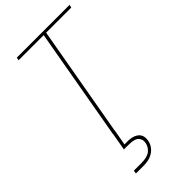

<svg xmlns="http://www.w3.org/2000/svg" viewBox="-290 -778 1107 1107"><g transform="rotate(-45 263.5 -225.0)"><path d="M93 -686 97 -704H527L523 -686H318L197 0H177L298 -686ZM199 -7 182 89Q214 87 236.5 91.5Q259 96 273 106.5Q287 117 292 132.5Q297 148 294 168Q290 193 274.5 212.5Q259 232 233.5 243Q208 254 173 254H110L113 234H173Q223 234 246 215.5Q269 197 274 168Q279 143 262.5 125Q246 107 196 107H159L179 -7Z"/></g></svg>

Font: Poppins Variable
Style: Italic
Weight: 100
Italic angle: -10°
Designer: Jonny Pinhorn
Foundry: Indian Type Foundry
Version: Version 6.000